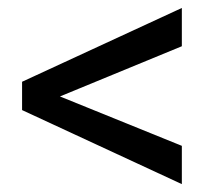

<svg xmlns="http://www.w3.org/2000/svg" viewBox="-20 -556 548 480"><path d="M434.6 -440.4 129.9 -314.9 434.6 -191.4V-95.7L35.2 -280.8V-351.6L434.6 -536.1Z"/></svg>

Font: Vazirmatn RD UI
Style: Regular
Weight: 400
Designer: Saber Rastikerdar
Foundry: Saber Rastikerdar
Version: Version 33.003